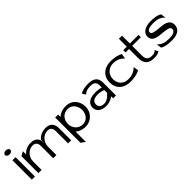

<svg xmlns="http://www.w3.org/2000/svg" viewBox="197 -1806 3159 3159"><g transform="rotate(-45 1776.5 -227.0)"><path d="M30 -598C30 -572 58 -552 92 -552C126 -552 154 -572 154 -598C154 -624 126 -644 92 -644C58 -644 30 -624 30 -598ZM56 0H129V-451H56Z M209 0H283V-196C283 -255 307 -301 338 -334C366 -363 407 -389 462 -389C525 -389 554 -347 554 -289V0H626H628V-196C628 -255 653 -301 684 -334C712 -363 753 -389 808 -389C871 -389 900 -347 900 -289V0H972V-284C972 -379 923 -443 817 -443C727 -443 668 -405 628 -362V-280L626 -279V-295C626 -383 578 -443 472 -443C382 -443 323 -405 283 -362V-435L209 -394Z M1051 136 1124 190V-50C1163 -16 1219 11 1303 11C1423 11 1532 -83 1532 -225C1532 -344 1457 -462 1303 -462C1218 -462 1159 -432 1119 -397V-451H1051ZM1124 -224C1124 -328 1188 -406 1296 -406C1393 -406 1454 -319 1454 -224C1454 -136 1397 -48 1296 -48C1189 -48 1124 -136 1124 -224Z M1600 -129C1600 -44 1671 11 1782 11C1875 11 1949 -46 1949 -46V0H2015V-299C2015 -410 1955 -462 1827 -462C1735 -462 1680 -445 1639 -419L1677 -358C1718 -398 1759 -409 1827 -409C1906 -409 1942 -381 1942 -305V-258C1942 -258 1883 -277 1817 -277C1692 -277 1600 -236 1600 -129ZM1677 -129C1677 -204 1743 -225 1817 -225C1879 -225 1942 -199 1942 -199V-137C1942 -137 1875 -41 1785 -41C1722 -41 1677 -68 1677 -129Z M2092 -226C2092 -192 2097 -160 2108 -131C2139 -48 2221 11 2351 11C2444 11 2516 -10 2565 -36L2551 -126L2527 -104C2486 -68 2429 -44 2351 -44C2325 -44 2299 -48 2276 -57C2213 -81 2169 -141 2169 -226C2169 -252 2174 -276 2183 -298C2208 -360 2266 -408 2356 -408C2434 -408 2487 -384 2527 -347L2551 -325L2565 -415C2516 -441 2444 -462 2351 -462C2311 -462 2274 -456 2241 -444C2152 -411 2092 -338 2092 -226Z M2626 -389H2708V-165C2710 -52 2770 11 2895 11C2965 11 2991 -3 3024 -20L2992 -78C2963 -55 2956 -42 2895 -42C2817 -42 2781 -84 2781 -158V-389H2982V-443H2781V-626H2708V-443H2626Z M3064 -321C3064 -235 3126 -208 3204 -195C3266 -185 3347 -184 3402 -167C3424 -160 3444 -148 3444 -120C3444 -63 3386 -42 3303 -42C3201 -42 3144 -59 3084 -120L3096 -33C3146 3 3226 11 3310 11C3471 11 3521 -61 3521 -142C3521 -209 3484 -240 3438 -259C3372 -284 3261 -276 3186 -299C3162 -306 3141 -316 3141 -342C3141 -392 3208 -409 3283 -409C3385 -409 3436 -392 3496 -331L3484 -418C3435 -454 3360 -462 3276 -462C3139 -462 3064 -396 3064 -321Z"/></g></svg>

Font: Charger Sport
Style: DfExt
Weight: 400
Designer: Jasper
Foundry: Cannot Into Space Fonts
Version: Version 1.1